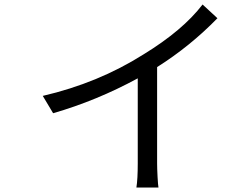

<svg xmlns="http://www.w3.org/2000/svg" viewBox="-20 -802 1040 853"><path d="M880 -782 946 -721Q824 -596 678 -504V-76Q678 -54 680 -16Q682 20 684 31H586Q592 -6 592 -76V-454Q410 -355 216 -299L170 -376Q416 -433 617 -560Q792 -667 880 -782Z"/></svg>

Font: Source Han Sans Regular
Style: Regular
Weight: 400
Designer: Ryoko NISHIZUKA  (kana & ideographs); Paul D. Hunt (Latin, Greek & Cyrillic); Wenlong ZHANG  (bopomofo); Sandoll Communi
Foundry: Adobe Systems Incorporated
Version: Version 1.00 January 18, 2024, initial release